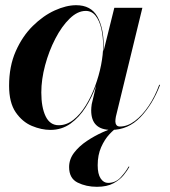

<svg xmlns="http://www.w3.org/2000/svg" viewBox="-20 -490 656 739"><path d="M478 152Q470.5 166 455.9 184.1Q441.4 202.1 416.4 215.6Q391.5 229 353 229Q311.8 229 278.9 212.8Q246 196.5 246 153Q246 123 265.2 97.8Q284.5 72.6 314.1 52.8Q343.8 32.9 375.9 18.6Q408.1 4.2 434 -4L435 -2Q419.5 7 401.1 26.8Q382.6 46.6 369.3 76.6Q356 106.5 356 146Q356 179.8 367.4 196.9Q378.8 214 396 214Q425.2 214 445.2 191.9Q465.2 169.8 475 151ZM379 -314Q379 -303.5 378.2 -291.8L420 -460H528L426 -41Q425.2 -36.5 424.6 -31.6Q424 -26.8 424 -23Q424 -14.8 428.1 -8.9Q432.2 -3 442 -3Q470.5 -3 499 -24.3Q527.5 -45.6 552 -82.1Q576.5 -118.5 593 -164L596 -163Q567.5 -88 520.4 -39Q473.2 10 408 10Q331 10 331 -65Q331 -75 333 -89L350.1 -160.8Q334.4 -116.5 309.8 -77.5Q285.2 -38.5 251.4 -14.2Q217.5 10 174 10Q139.5 10 102.6 -5.4Q65.8 -20.9 40.4 -57.9Q15 -95 15 -160Q15 -235 40.6 -292.8Q66.1 -350.5 106.1 -390Q146.1 -429.5 190.6 -449.8Q235.1 -470 273 -470Q330 -470 354.5 -426.5Q379 -383 379 -314ZM377 -314Q377 -348.5 370.1 -379.1Q363.1 -409.8 348.3 -428.9Q333.5 -448 310 -448Q278.5 -448 248.1 -418.4Q217.6 -388.8 193 -341.2Q168.4 -293.8 153.7 -239Q139 -184.2 139 -134Q139 -77 155.6 -42.5Q172.2 -8 206 -8Q236.2 -8 262.5 -28.7Q288.8 -49.4 309.8 -83.4Q330.9 -117.4 345.9 -158.1Q361 -198.8 369 -239.6Q377 -280.4 377 -314Z"/></svg>

Font: Bodoni* 72 Medium
Style: Italic
Weight: 500
Italic angle: -13°
Version: Version 1.002; ttfautohint (v0.97) -l 8 -r 50 -G 200 -x 14 -